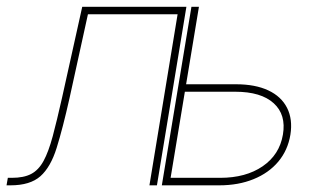

<svg xmlns="http://www.w3.org/2000/svg" viewBox="-46 -556 964 576"><path d="M-26.4 0 -22.5 -22.5H-10.7Q25.4 -22.5 47.6 -34.2Q69.8 -45.9 84.7 -73.2Q99.6 -100.6 112.1 -147Q124.5 -193.4 140.1 -262.7L200.7 -535.6H513.2L424.8 0H402.3L486.8 -513.2H217.8L162.6 -261.7Q142.1 -170.4 124 -112.5Q106 -54.7 75.2 -27.3Q44.4 0 -14.6 0ZM502.4 -303.2H662.1Q719.7 -303.2 758.8 -284.9Q797.9 -266.6 815.2 -232.4Q832.5 -198.2 825.2 -151.9Q817.4 -105 788.8 -71Q760.3 -37.1 714.8 -18.6Q669.4 0 611.8 0H439.5L528.3 -535.6H550.8L465.8 -22.5H614.3Q691.4 -22.5 741.9 -57.1Q792.5 -91.8 802.7 -151.9Q813 -211.9 775.1 -246.3Q737.3 -280.8 659.7 -280.8H499Z"/></svg>

Font: Inter 20pt Thin
Style: Italic
Weight: 250
Italic angle: -9.3988°
Version: Version 4.001;git-66647c0bb